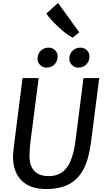

<svg xmlns="http://www.w3.org/2000/svg" viewBox="-20 -1278 712 1306"><path d="M295.5 8Q184 8 126.2 -50.5Q68.5 -109 68.5 -213.5Q68.5 -225 70.2 -242Q72 -259 75.5 -290.5L133.5 -747H243L186.5 -308Q183.5 -281.5 182 -259Q180.5 -236.5 180.5 -218.5Q180.5 -148.5 214 -114.2Q247.5 -80 311.5 -80Q365.5 -80 401.8 -105.8Q438 -131.5 460 -183.2Q482 -235 492.5 -313.5L548 -747H655L598 -303.5Q590.5 -247.5 577.5 -202Q564.5 -156.5 545.5 -122.5Q507.5 -54 445.5 -23Q383.5 8 295.5 8ZM294.5 -818Q271.5 -818 253.5 -835.8Q235.5 -853.5 235.5 -877.5Q235.5 -912 257.5 -933Q279.5 -954 309.5 -954Q336.5 -954 354.2 -936.5Q372 -919 372 -894Q372 -863 351.5 -840.5Q331 -818 294.5 -818ZM510.5 -818Q487.5 -818 469.5 -835.8Q451.5 -853.5 451.5 -877.5Q451.5 -912 473.8 -933Q496 -954 525.5 -954Q553 -954 570.8 -936.5Q588.5 -919 588.5 -894Q588.5 -863 568 -840.5Q547.5 -818 510.5 -818ZM475 -1022Q457.5 -1029 431 -1049Q404.5 -1069 376.8 -1095Q349 -1121 326.8 -1145.5Q304.5 -1170 295.5 -1186L374.5 -1258L519 -1058.5Z"/></svg>

Font: Koeln Type Sans
Style: Italic
Weight: 400
Italic angle: -7.5°
Designer: Eben Sorkin
Foundry: Eben Sorkin
Version: Version 2.001